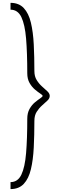

<svg xmlns="http://www.w3.org/2000/svg" viewBox="-20 -891 436 1344"><path d="M53.7 432.6V383.8Q104.5 383.8 129.4 332Q154.3 280.3 162.6 181.2Q170.9 82 170.9 -59.6Q170.9 -100.6 187 -128.9Q203.1 -157.2 224.6 -174.8Q246.1 -192.4 262.2 -203.1Q278.3 -213.9 278.3 -219.7Q278.3 -225.6 262.2 -235.8Q246.1 -246.1 224.6 -264.2Q203.1 -282.2 187 -310.1Q170.9 -337.9 170.9 -378.9Q170.9 -521.5 162.6 -620.6Q154.3 -719.7 129.4 -771.5Q104.5 -823.2 53.7 -823.2V-871.1Q112.3 -871.1 146.5 -834.5Q180.7 -797.9 196.3 -732.4Q211.9 -667 216.3 -580.1Q220.7 -493.2 220.7 -393.6Q220.7 -356.4 236.8 -330.6Q252.9 -304.7 274.4 -285.6Q295.9 -266.6 312 -251.5Q328.1 -236.3 328.1 -219.7Q328.1 -202.1 312 -187Q295.9 -171.9 274.4 -152.8Q252.9 -133.8 236.8 -108.4Q220.7 -83 220.7 -44.9Q220.7 54.7 216.3 141.6Q211.9 228.5 196.3 293.9Q180.7 359.4 146.5 396Q112.3 432.6 53.7 432.6Z"/></svg>

Font: Padauk
Style: Regular
Weight: 400
Designer: Debbi Hosken, Becca Hirsbrunner Spalinger
Foundry: SIL International
Version: Version 5.003